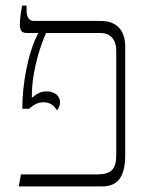

<svg xmlns="http://www.w3.org/2000/svg" viewBox="-20 -667 529 687"><path d="M47 0H346C396 0 428 -28 428 -112V-502C428 -558 397 -592 342 -592H102C84 -592 75 -605 75 -631V-647H59C54 -620 51 -594 51 -579C51 -559 57 -549 76 -549H117V-548C79 -479 60 -361 60 -284V-278H84C102 -293 115 -301 136 -301C157 -301 172 -292 184 -272C190 -281 195 -289 195 -300C195 -325 174 -340 147 -340C125 -340 111 -331 94 -317V-324C94 -422 131 -519 145 -549H340C371 -549 396 -530 396 -484V-113C396 -63 379 -43 328 -43H55Z"/></svg>

Font: Noto Serif Hebrew SemiCondensed ExtraLight
Style: Regular
Weight: 200
Width: 4
Designer: Monotype Design Team
Foundry: Monotype Imaging Inc.
Version: Version 2.004